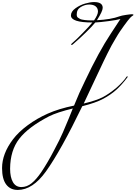

<svg xmlns="http://www.w3.org/2000/svg" viewBox="-354 -994 1314 1862"><path d="M352 58Q200 95 122 134Q-79 238 -167 351.5Q-255 465 -256 642Q-256 725 -228.5 772.5Q-201 820 -147 820Q-93 820 -47.5 783Q-2 746 46 676Q110 580 168 468Q228 356 256 290Q322 136 352 58ZM806 -836Q824 -843 867.5 -849.5Q911 -856 925.5 -856Q940 -856 940 -850Q940 -847 936 -844L924 -836Q900 -820 810 -690Q791 -662 765 -617Q739 -572 727.5 -552Q716 -532 687.5 -474.5Q659 -417 651.5 -401Q644 -385 610 -313Q576 -241 568 -224L458 10Q582 -20 642.5 -51.5Q703 -83 774 -142Q841 -201 872 -248Q876 -254 880 -254Q884 -254 884 -251Q884 -248 882 -244Q826 -170 773 -122.5Q720 -75 647.5 -36Q575 3 444 36Q237 465 92 668Q-37 848 -182 848Q-254 848 -294 795Q-334 742 -334 636Q-334 497 -228 357Q-175 287 -86 221Q3 155 110 107.5Q217 60 364 30Q416 -100 470 -208Q605 -494 722 -670L814 -810Q781 -800 697.5 -789Q614 -778 570 -776Q544 -743 480 -680.5Q416 -618 364 -574Q348 -558 342 -558Q336 -558 336 -562Q336 -569 359 -587.5Q382 -606 447 -672.5Q512 -739 542 -776Q334 -776 334 -844Q334 -882 377.5 -913.5Q421 -945 471.5 -959.5Q522 -974 558 -974Q642 -974 642 -918Q642 -885 586 -798Q722 -805 806 -836ZM558 -796Q596 -851 596 -882.5Q596 -914 574 -932Q552 -950 511 -950Q470 -950 430 -926.5Q390 -903 390 -854Q390 -831 402 -823Q414 -815 422 -810.5Q430 -806 444.5 -803.5Q459 -801 469.5 -799.5Q480 -798 498 -797Q518 -796 528 -796Z"/></svg>

Font: Miama
Style: Regular
Weight: 400
Italic angle: 16.5°
Designer: Linus Romer
Foundry: Linus Romer
Version: 0.32